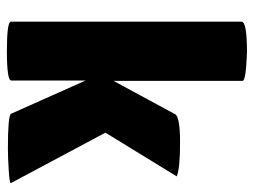

<svg xmlns="http://www.w3.org/2000/svg" viewBox="-112 -636 754 571"><g transform="rotate(90 265.5 -351.0)"><path d="M45 -692Q45 -708 136 -708Q221 -705 221 -695V-311L320 -494Q327 -509 405 -509Q483 -509 505 -499L375 -287L525 -6Q527 -2 487.5 0.5Q448 3 422 3Q326 3 319 -6L220 -228V-7Q220 6 132.5 6Q45 6 45 -6Z"/></g></svg>

Font: Lilita One Rus
Style: Regular
Weight: 400
Designer: Juan Montoreano
Foundry: Juan Montoreano
Version: Version 1.002